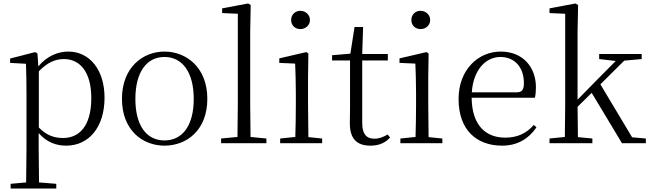

<svg xmlns="http://www.w3.org/2000/svg" viewBox="-20 -822 3731 1102"><path d="M360 14C489 14 580 -91 580 -261C580 -422 494 -526 372 -526C313 -526 250 -501 200 -441L195 -515L182 -523L38 -486V-461L129 -456C131 -406 132 -351 132 -282V30L130 225L41 233V260H303V233L204 225L202 30V-58C250 -3 306 14 360 14ZM203 -413C256 -467 301 -483 347 -483C439 -483 504 -409 504 -259C504 -94 431 -30 343 -30C291 -30 249 -44 203 -90Z M924 14C1051 14 1170 -74 1170 -255C1170 -435 1049 -526 924 -526C800 -526 680 -435 680 -255C680 -75 798 14 924 14ZM924 -16C821 -16 757 -101 757 -254C757 -407 821 -495 924 -495C1027 -495 1092 -407 1092 -254C1092 -101 1027 -16 924 -16Z M1342 0H1509V-27L1418 -36L1416 -227V-639L1419 -793L1404 -802L1255 -774V-747L1345 -743V-227L1343 -36L1249 -27V0Z M1704 -655C1733 -655 1759 -676 1759 -707C1759 -738 1733 -760 1704 -760C1674 -760 1651 -738 1651 -707C1651 -676 1674 -655 1704 -655ZM1674 0H1829V-27L1750 -35L1748 -227V-378L1750 -515L1738 -523L1583 -487V-461L1674 -457C1676 -407 1678 -352 1678 -285V-227C1678 -173 1677 -91 1675 -36L1588 -27V0Z M2106 14C2155 14 2192 -2 2219 -33L2205 -50C2178 -35 2158 -26 2128 -26C2083 -26 2059 -53 2059 -116V-475H2206V-512H2059L2064 -667H2015L1991 -514L1886 -505V-475H1989V-201C1989 -165 1988 -146 1988 -115C1988 -28 2025 14 2106 14Z M2394 -655C2423 -655 2449 -676 2449 -707C2449 -738 2423 -760 2394 -760C2364 -760 2341 -738 2341 -707C2341 -676 2364 -655 2394 -655ZM2364 0H2519V-27L2440 -35L2438 -227V-378L2440 -515L2428 -523L2273 -487V-461L2364 -457C2366 -407 2368 -352 2368 -285V-227C2368 -173 2367 -91 2365 -36L2278 -27V0Z M2862 14C2950 14 3015 -26 3059 -91L3044 -105C3002 -57 2950 -32 2880 -32C2768 -32 2689 -102 2687 -261H3050C3054 -277 3056 -297 3056 -321C3056 -438 2980 -526 2854 -526C2723 -526 2612 -420 2612 -254C2612 -74 2717 14 2862 14ZM2688 -292C2696 -418 2766 -495 2852 -495C2938 -495 2987 -431 2987 -346C2987 -309 2978 -292 2945 -292Z M3419 -483 3514 -472 3408 -365 3295 -250V-639L3298 -793L3283 -802L3134 -774V-747L3224 -743V-227L3222 -36L3134 -27V0H3380V-27L3297 -35L3295 -209L3376 -289L3550 0H3687V-27L3608 -34L3426 -338L3563 -474L3663 -483V-512H3419Z"/></svg>

Font: Noto Serif JP Light
Style: Regular
Weight: 300
Designer: Ryoko NISHIZUKA 西塚涼子 (kana & ideographs); Frank Grießhammer (Latin, Greek & Cyrillic); Wenlong ZHANG 张文龙 (bopomofo); San
Foundry: Adobe
Version: Version 2.001;hotconv 1.1.0;makeotfexe 2.6.0